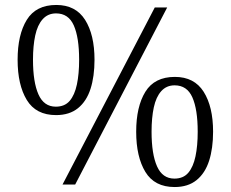

<svg xmlns="http://www.w3.org/2000/svg" viewBox="-20 -744 931 774"><path d="M232 0 604 -714H654L283 0ZM206 -280Q125 -280 88 -341Q51 -402 51 -503Q51 -604 88 -664Q125 -724 207 -724Q285 -724 323 -664Q361 -604 361 -503Q361 -436 345 -386Q329 -336 294.5 -308Q260 -280 206 -280ZM205 -314Q241 -314 261 -337.5Q281 -361 290 -403.5Q299 -446 299 -503Q299 -593 277.5 -641.5Q256 -690 206 -690Q173 -690 152 -666.5Q131 -643 122 -601Q113 -559 113 -503Q113 -413 135 -363.5Q157 -314 205 -314ZM684 10Q603 10 566 -51Q529 -112 529 -213Q529 -314 566 -374Q603 -434 685 -434Q763 -434 801 -374Q839 -314 839 -213Q839 -146 823 -96Q807 -46 772.5 -18Q738 10 684 10ZM683 -24Q719 -24 739 -47.5Q759 -71 768 -113.5Q777 -156 777 -213Q777 -303 755.5 -351.5Q734 -400 684 -400Q651 -400 630 -376.5Q609 -353 600 -311Q591 -269 591 -213Q591 -123 613 -73.5Q635 -24 683 -24Z"/></svg>

Font: Noto Serif Khmer Light
Style: Regular
Weight: 300
Version: Version 2.003